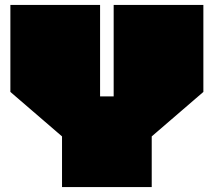

<svg xmlns="http://www.w3.org/2000/svg" viewBox="-20 -757 865 777"><path d="M231 0V-205L22 -385V-737H385V-367H440V-737H803V-385L594 -205V0Z"/></svg>

Font: Tomorrow Black
Style: Regular
Weight: 900
Designer: Tony de Marco, Monica Rizzolli
Foundry: Just in Type
Version: Version 2.002